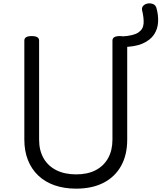

<svg xmlns="http://www.w3.org/2000/svg" viewBox="-20 -1105 962 1144"><path d="M912 -1058Q924 -1016 922 -974.5Q920 -933 898 -899.5Q876 -866 829.5 -845.5Q783 -825 708 -825V-888Q776 -892 804.5 -911.5Q833 -931 835.5 -964Q838 -997 827 -1042Q823 -1059 833 -1070Q843 -1081 859.5 -1084Q876 -1087 891.5 -1081Q907 -1075 912 -1058ZM434 19Q362 19 305 -1Q248 -21 208 -59Q168 -97 146.5 -151Q125 -205 125 -273V-863Q125 -877 136 -883.5Q147 -890 169 -890Q191 -890 202 -883.5Q213 -877 213 -863V-273Q213 -209 239.5 -162.5Q266 -116 315.5 -91Q365 -66 434 -66Q502 -66 550 -91Q598 -116 624 -162.5Q650 -209 650 -273V-863Q650 -877 661 -883.5Q672 -890 694 -890Q738 -890 738 -863V-273Q738 -182 701.5 -116.5Q665 -51 597 -16Q529 19 434 19Z"/></svg>

Font: Playwrite AT
Style: Regular
Weight: 400
Designer: Veronika Burian, José Scaglione
Foundry: TypeTogether
Version: Version 1.002